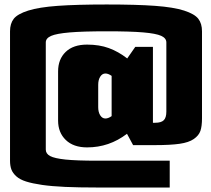

<svg xmlns="http://www.w3.org/2000/svg" viewBox="-20 -690 945 860"><path d="M480 -169.9V-350.1Q464.8 -360.8 452.1 -360.8Q438 -360.8 429 -346.7Q419.9 -332.5 419.9 -310.1V-210Q419.9 -187.5 429 -173.3Q438 -159.2 452.1 -159.2Q464.8 -159.2 480 -169.9ZM884.8 -160.2Q884.8 -124.5 877.7 -103.8Q870.6 -83 848.1 -67.4Q825.7 -51.8 784.4 -45.9Q743.2 -40 674.8 -40H576.2L548.8 -90.8Q469.2 -29.8 370.1 -29.8Q309.1 -29.8 274.7 -63Q240.2 -96.2 240.2 -149.9V-370.1Q240.2 -424.8 274.2 -457.5Q308.1 -490.2 370.1 -490.2Q424.8 -490.2 467.5 -474.6Q510.3 -459 549.8 -428.2L585.9 -480H665V-140.1H674.8Q702.1 -140.1 713.6 -151.6Q725.1 -163.1 725.1 -189.9V-500Q725.1 -519 701.9 -529.5Q678.7 -540 621.3 -544.9Q564 -549.8 458 -549.8Q351.1 -549.8 291.7 -544.7Q232.4 -539.6 208.7 -529.1Q185.1 -518.6 185.1 -500V-20Q185.1 -1.5 204.6 9Q224.1 19.5 273.9 24.7Q323.7 29.8 415 29.8H740.2V149.9H415Q332.5 149.9 272.2 147.2Q211.9 144.5 168.2 138.2Q124.5 131.8 96.9 123Q69.3 114.3 53.2 99.9Q37.1 85.4 31 69.1Q24.9 52.7 24.9 29.8V-549.8Q24.9 -584.5 41.7 -606Q58.6 -627.4 106.4 -642.6Q154.3 -657.7 238.3 -663.8Q322.3 -669.9 458 -669.9Q592.3 -669.9 675 -663.8Q757.8 -657.7 804.7 -642.6Q851.6 -627.4 868.2 -606Q884.8 -584.5 884.8 -549.8Z"/></svg>

Font: Mikodacs
Style: Regular
Weight: 400
Designer: gluk (gluksza@wp.pl)
Foundry: gluk (gluksza@wp.pl)
Version: Version 0.28